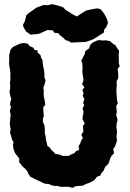

<svg xmlns="http://www.w3.org/2000/svg" viewBox="-20 -876 623 919"><path d="M327 23 309 18H297H267L258 14H242L228 11L214 5L194 3L183 -2L165 -11L153 -16L140 -23L124 -31L115 -46L110 -57L102 -67L90 -77L79 -91L72 -98V-117L65 -127L52 -143L45 -162L42 -182L45 -195L38 -207L35 -219L28 -241L31 -257L28 -274L27 -286L29 -305L31 -328L27 -345L33 -364L28 -375L30 -390L34 -401L30 -415L25 -436L28 -448L29 -464L27 -481L30 -493L29 -513L30 -523L28 -543L26 -553L23 -571L24 -580V-613L28 -627L30 -638L43 -652L52 -656L73 -666L84 -669L97 -670L113 -667L121 -656L141 -647L144 -637L160 -635L159 -626L174 -612L177 -599L184 -588V-577L187 -558L190 -544L193 -522L192 -508L198 -490L193 -471L187 -455L190 -442L189 -427L190 -411L193 -399L197 -375L187 -363L188 -338L190 -319L186 -312L185 -294L193 -275L194 -264L195 -237L199 -220L200 -207L203 -196L207 -177L216 -172L228 -156L241 -145L242 -140L266 -136L279 -130H309L321 -137L336 -143L343 -152L359 -159L356 -177L363 -187L370 -207L377 -215L369 -231L379 -246L377 -274L386 -285L375 -304L376 -321L380 -340L375 -357L383 -372L378 -384L384 -402L376 -417L380 -429L374 -446L384 -457L373 -474L379 -489V-502L376 -516L374 -534L375 -548L374 -573L369 -586L376 -599L385 -616L388 -631L407 -645L408 -651L413 -663L425 -673L447 -683L459 -684L469 -682L487 -683L507 -679L519 -668L534 -658L539 -648L550 -633L548 -613L549 -587V-572L553 -559L543 -547L545 -532L546 -517V-503L538 -486L539 -467L538 -458L537 -439L538 -429L539 -412L540 -397L544 -382L536 -368L538 -352L539 -340L536 -325L543 -302L539 -287L537 -268L540 -248L539 -233L538 -219L540 -202L536 -191L530 -174L522 -163L526 -143L514 -130L508 -119L502 -100L498 -91L484 -78L475 -58L464 -46L461 -36L444 -30L432 -14L411 -2L397 3L393 4L375 13L356 14L343 15ZM283 -695 266 -708 260 -717 241 -719 232 -731 206 -732 171 -716 159 -713 126 -710 118 -716 104 -726 92 -747 90 -757 99 -775 102 -785 105 -801 114 -811 147 -834 151 -838 172 -846 189 -852 207 -851 231 -856 263 -848 284 -840 294 -828 305 -822 325 -809 348 -797 364 -808 391 -825 416 -831 446 -836 461 -832 471 -821 480 -808 492 -785 497 -767 489 -747 478 -733 477 -720 458 -708 430 -690 424 -687 407 -681 389 -675 358 -674 320 -672 310 -679 294 -684Z"/></svg>

Font: Winky Rough
Style: Bold
Weight: 700
Designer: Simon Atzbach
Foundry: typofactur
Version: Version 1.206; ttfautohint (v1.8.4.7-5d5b)